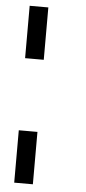

<svg xmlns="http://www.w3.org/2000/svg" viewBox="-56 -824 382 856"><g transform="rotate(5 135.5 -396.0)"><path d="M125 -234.4V0H41.5V-234.4ZM125 -791.5V-557.1H41.5V-791.5Z"/></g></svg>

Font: Gputeks
Style: Bold
Weight: 600
Width: 8
Version: Version 0.9